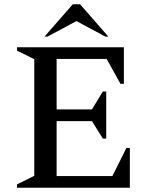

<svg xmlns="http://www.w3.org/2000/svg" viewBox="-20 -882 699 902"><path d="M60 0V-16L141 -56V-604L60 -644V-660H562V-488H546L481 -605H246V-368H412L463 -452H479V-231H463L412 -313H246V-55H508L574 -187H590V0ZM189 -710 322 -862H356L489 -710H475L339 -783L203 -710Z"/></svg>

Font: Spectral Medium
Style: Regular
Weight: 500
Designer: Jean-Baptiste Levee
Foundry: Production Type
Version: Version 2.001